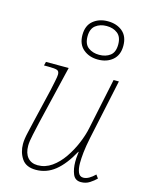

<svg xmlns="http://www.w3.org/2000/svg" viewBox="-123 -894 750 979"><g transform="rotate(15 252.0 -404.0)"><path d="M401 10Q370 10 358.5 -18Q347 -46 347 -83Q347 -91 347.5 -102Q348 -113 351 -136H349Q309 -63 264 -27Q219 9 163 9Q111 9 88.5 -24.5Q66 -58 66 -102Q66 -127 74.5 -163Q83 -199 90 -230L131 -403Q136 -427 141.5 -453Q147 -479 147 -490Q147 -507 135.5 -511.5Q124 -516 88 -516H66L71 -536H191L118 -230Q111 -198 102.5 -160Q94 -122 94 -100Q94 -60 113 -38Q132 -16 166 -16Q206 -16 240 -40Q274 -64 300.5 -102.5Q327 -141 345.5 -185Q364 -229 372 -269L428 -536H456L389 -221Q379 -173 375.5 -140Q372 -107 372 -83Q372 -53 380 -34Q388 -15 407 -15Q422 -15 437.5 -24Q453 -33 468 -48L481 -30Q467 -16 447 -3Q427 10 401 10ZM323 -616Q277 -616 246 -642Q215 -668 215 -717Q215 -767 246 -792.5Q277 -818 323 -818Q370 -818 400.5 -792.5Q431 -767 431 -717Q431 -668 400.5 -642Q370 -616 323 -616ZM323 -641Q358 -641 381 -658.5Q404 -676 404 -717Q404 -757 381 -775Q358 -793 323 -793Q289 -793 265.5 -775Q242 -757 242 -717Q242 -676 265.5 -658.5Q289 -641 323 -641Z"/></g></svg>

Font: Noto Serif Thin
Style: Italic
Weight: 100
Italic angle: -12°
Designer: Monotype Design Team
Foundry: Monotype Imaging Inc.
Version: Version 2.014; ttfautohint (v1.8.4.7-5d5b)